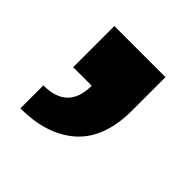

<svg xmlns="http://www.w3.org/2000/svg" viewBox="-90 -203 425 425"><g transform="rotate(45 122.5 9.0)"><path d="M100.1 0H42V-128.9H202.1V-24.9Q202.1 62 154.5 104.5Q106.9 147 23.9 147V75.2Q100.1 75.2 100.1 0Z"/></g></svg>

Font: LT Superior
Style: Bold
Weight: 400
Designer: Daniel Lyons
Foundry: LyonsType
Version: Version 1.000